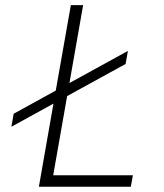

<svg xmlns="http://www.w3.org/2000/svg" viewBox="-20 -713 626 733"><path d="M23.4 -229 184.1 -317.4 128.4 0H479.5L487.3 -43.9H183.1L236.3 -346.2L459.5 -468.8L468.3 -518.6L245.1 -396L297.4 -693.4H250.5L192.9 -367.2L32.2 -278.8Z"/></svg>

Font: Cascadia Code PL ExtraLight
Style: Italic
Weight: 200
Italic angle: -10°
Monospace: yes
Designer: Aaron Bell
Foundry: Saja Typeworks
Version: Version 2404.023